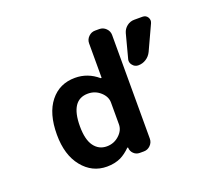

<svg xmlns="http://www.w3.org/2000/svg" viewBox="-126 -947 1252 1110"><g transform="rotate(-20 500.0 -391.5)"><path d="M144.5 -283.2Q144.5 -413.1 201.7 -484.9Q258.8 -556.6 354.5 -556.6Q432.6 -556.6 494.1 -503.9Q496.1 -502.9 498 -503.4Q500 -503.9 500 -505.9V-715.8Q500 -739.3 517.1 -756.3Q534.2 -773.4 557.6 -773.4H584Q607.4 -773.4 624.5 -756.3Q641.6 -739.3 641.6 -715.8V-78.1Q641.6 -54.7 624.5 -37.6Q607.4 -20.5 584 -20.5H558.6Q537.1 -20.5 522 -35.2Q506.8 -49.8 505.9 -71.3Q505.9 -73.2 503.9 -73.7Q502 -74.2 501 -73.2Q471.7 -43.9 440.4 -28.3Q402.3 -10.7 354.5 -10.7Q263.7 -10.7 204.1 -84.5Q144.5 -158.2 144.5 -283.2ZM806.6 -551.8Q794.9 -527.3 772.9 -513.2Q751 -499 724.6 -499Q703.1 -499 689.5 -516.6Q679.7 -528.3 679.7 -543Q679.7 -548.8 681.6 -554.7L719.7 -699.2Q726.6 -723.6 746.6 -739.3Q766.6 -754.9 792 -754.9H842.8Q863.3 -754.9 874 -738.3Q879.9 -728.5 879.9 -718.8Q879.9 -710.9 876 -702.1ZM502 -350.6Q502 -387.7 469.7 -416.5Q437.5 -445.3 393.6 -445.3Q286.1 -445.3 286.1 -283.2Q286.1 -201.2 315.4 -161.1Q344.7 -121.1 393.6 -121.1Q437.5 -121.1 469.7 -150.4Q502 -179.7 502 -216.8Z"/></g></svg>

Font: Gen Jyuu Gothic Monospace Bold
Style: Bold
Weight: 700
Designer: [Source Han Sans]
Ryoko NISHIZUKA  (kana & ideographs); Paul D. Hunt (Latin, Greek & Cyrillic); Wenlong ZHANG  (bopomofo
Version: Version 1.002.20150607